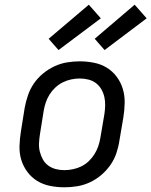

<svg xmlns="http://www.w3.org/2000/svg" viewBox="-20 -789 644 817"><path d="M254 8Q223 8 193 2Q163 -4 138.5 -19Q114 -34 96.5 -57.5Q79 -81 70.5 -109Q62 -137 63 -168Q64 -199 69 -230L85 -330Q90 -357 99 -383.5Q108 -410 124 -433.5Q140 -457 163 -476Q186 -495 212 -507Q238 -519 265 -523.5Q292 -528 319 -528Q350 -528 380 -522Q410 -516 434.5 -501Q459 -486 476.5 -462.5Q494 -439 502.5 -411Q511 -383 510.5 -352Q510 -321 505 -290L488 -190Q484 -163 475 -136.5Q466 -110 449.5 -86.5Q433 -63 410.5 -44Q388 -25 362 -13Q336 -1 308.5 3.5Q281 8 254 8ZM254 -65Q272 -65 291 -69Q310 -73 327 -81.5Q344 -90 358 -103.5Q372 -117 382 -133Q392 -149 398 -166.5Q404 -184 407 -202L424 -302Q427 -321 427.5 -340Q428 -359 424 -376.5Q420 -394 411 -409.5Q402 -425 388 -435.5Q374 -446 356 -450.5Q338 -455 319 -455Q301 -455 282.5 -451Q264 -447 247 -438.5Q230 -430 215.5 -416.5Q201 -403 191 -387Q181 -371 175 -353.5Q169 -336 166 -318L150 -218Q147 -199 146 -180Q145 -161 149.5 -143.5Q154 -126 162.5 -110.5Q171 -95 185.5 -84.5Q200 -74 217.5 -69.5Q235 -65 254 -65ZM425 -576 383 -624 553 -769 604 -711ZM229 -576 187 -624 358 -769 409 -711Z"/></svg>

Font: Iosevka Etoile
Style: Italic
Weight: 400
Italic angle: -9°
Designer: Belleve Invis
Foundry: Belleve Invis
Version: Version 22.1.2; ttfautohint (v1.8.4)